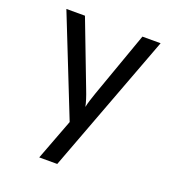

<svg xmlns="http://www.w3.org/2000/svg" viewBox="-132 -656 865 942"><g transform="rotate(20 300.0 -185.0)"><path d="M178 180 259 -34 54 -550H151L281 -210Q289 -190 296 -168Q303 -146 306 -130Q309 -146 316 -168Q323 -190 330 -210L451 -550H546L272 180Z"/></g></svg>

Font: JetBrainsMonoNL NFM
Style: Regular
Weight: 400
Monospace: yes
Designer: Philipp Nurullin, Konstantin Bulenkov
Foundry: JetBrains
Version: Version 2.304; ttfautohint (v1.8.4.7-5d5b);Nerd Fonts 3.3.0